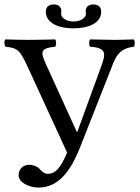

<svg xmlns="http://www.w3.org/2000/svg" viewBox="-20 -825 630 867"><path d="M105 -523 283 -136C252 -61 227 -40 195 -40C181 -40 166 -53 159 -62C149 -74 127 -81 113 -81C83 -81 64 -61 64 -33C64 -1 112 22 154 22C244 22 299 -52 342 -161L484 -521C502 -569 518 -606 584 -614C590 -620 590 -641 584 -647C554 -646 519 -645 496 -645C473 -645 424 -646 387 -647C381 -641 381 -620 387 -614C461 -609 458 -584 438 -528L329 -229H327L188 -534C162 -591 161 -607 229 -614C235 -620 235 -641 229 -647C192 -646 143 -645 108 -645C76 -645 38 -646 4 -647C-2 -641 -1 -620 5 -614C62 -609 72 -594 105 -523ZM312 -728C279 -728 256 -745 256 -762C256 -767 257 -773 257 -775C257 -790 247 -805 224 -805C197 -805 187 -791 187 -772C187 -720 246 -697 312 -697C378 -697 437 -720 437 -772C437 -791 427 -805 400 -805C377 -805 367 -790 367 -775C367 -773 368 -767 368 -762C368 -745 345 -728 312 -728Z"/></svg>

Font: Libertinus Math
Style: Regular
Weight: 400
Designer: Philipp H. Poll, Khaled Hosny
Foundry: Caleb Maclennan
Version: Version 7.050;RELEASE